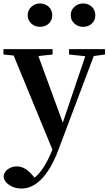

<svg xmlns="http://www.w3.org/2000/svg" viewBox="-24 -819 627 1110"><path d="M101 271Q60 271 30 251Q-2 230 -3 199Q1 172 25 157Q46 143 74 143Q120 143 162 192L176 208Q232 163 279 46L55 -498L-4 -504V-535H280V-504L198 -495L339 -110L469 -494L375 -504V-535H583V-504L518 -495L313 49Q269 166 209 223Q158 271 101 271ZM207 -664Q178 -664 158 -682Q136 -701 136 -731Q136 -761 158 -780Q178 -799 207 -799Q237 -799 257.5 -780Q278 -761 278 -730.5Q278 -700 257 -682Q237 -664 207 -664ZM407 -682Q385 -701 385 -731Q385 -761 406.5 -780Q428 -799 457 -799Q486 -799 506.5 -780Q527 -761 527 -730.5Q527 -700 506 -682Q487 -664 457 -664Q427 -664 407 -682Z"/></svg>

Font: GenRyuMin TW B
Style: Regular
Weight: 700
Version: Version 1.501;PS 1;hotconv 16.6.51;makeotf.lib2.5.65220